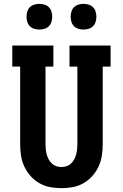

<svg xmlns="http://www.w3.org/2000/svg" viewBox="-20 -972 640 1000"><path d="M300 8Q270 8 240.5 2.5Q211 -3 185 -18Q159 -33 139 -55.5Q119 -78 106.5 -105Q94 -132 89.5 -161.5Q85 -191 85 -221V-625H44V-735H258V-625H217V-221Q217 -207 218.5 -193.5Q220 -180 223.5 -167Q227 -154 233.5 -142Q240 -130 250 -120.5Q260 -111 273 -106.5Q286 -102 300 -102Q314 -102 327 -106.5Q340 -111 350 -120.5Q360 -130 366.5 -142Q373 -154 376.5 -167Q380 -180 381.5 -193.5Q383 -207 383 -221V-625H342V-735H556V-625H515V-221Q515 -191 510.5 -161.5Q506 -132 493.5 -105Q481 -78 461 -55.5Q441 -33 415 -18Q389 -3 359.5 2.5Q330 8 300 8ZM415 -818Q402 -818 388.5 -822Q375 -826 365.5 -835.5Q356 -845 352 -858.5Q348 -872 348 -885Q348 -898 352 -911.5Q356 -925 365.5 -934.5Q375 -944 388.5 -948Q402 -952 415 -952Q428 -952 441.5 -948Q455 -944 464.5 -934.5Q474 -925 478 -911.5Q482 -898 482 -885Q482 -872 478 -858.5Q474 -845 464.5 -835.5Q455 -826 441.5 -822Q428 -818 415 -818ZM185 -818Q172 -818 158.5 -822Q145 -826 135.5 -835.5Q126 -845 122 -858.5Q118 -872 118 -885Q118 -898 122 -911.5Q126 -925 135.5 -934.5Q145 -944 158.5 -948Q172 -952 185 -952Q198 -952 211.5 -948Q225 -944 234.5 -934.5Q244 -925 248 -911.5Q252 -898 252 -885Q252 -872 248 -858.5Q244 -845 234.5 -835.5Q225 -826 211.5 -822Q198 -818 185 -818Z"/></svg>

Font: Iosevka Etoile Extrabold
Style: Regular
Weight: 800
Designer: Belleve Invis
Foundry: Belleve Invis
Version: Version 22.1.2; ttfautohint (v1.8.4)